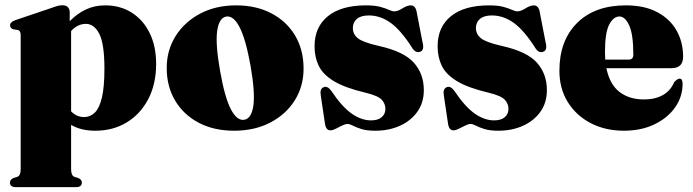

<svg xmlns="http://www.w3.org/2000/svg" viewBox="-20 -500 2715 752"><path d="M253 -452.5V-417Q282.5 -447 316.5 -463Q350.5 -479 392 -479Q450.5 -479 495.5 -450.8Q540.5 -422.5 566 -371Q591.5 -319.5 591.5 -249.5Q591.5 -171 560.8 -112Q530 -53 476.2 -20.5Q422.5 12 353.5 12Q296.5 12 258.5 -11V162Q258.5 188 271.5 192.5L286 197Q300.5 203 300.5 215Q300.5 233 277.5 233H42Q19 233 19 215Q19 203 33.5 197L48 192.5Q61 188 61 162V-362.5Q61 -380.5 48 -383L33 -385Q19.5 -388.5 19.5 -401.5Q19.5 -413 38.5 -420.5L180.5 -468.5Q209 -479.5 224 -479.5Q238.5 -479.5 245.8 -472Q253 -464.5 253 -452.5ZM316.5 -406.5Q284 -406.5 258.5 -378.5V-64Q280 -41.5 309.5 -41.5Q333.5 -41.5 351.2 -58.8Q369 -76 379 -117.2Q389 -158.5 389 -231Q389 -328 369 -367.2Q349 -406.5 316.5 -406.5Z M905 -479Q983.5 -479 1043 -447.8Q1102.5 -416.5 1135.8 -360.8Q1169 -305 1169 -231.5Q1169 -161.5 1134.2 -106.5Q1099.5 -51.5 1038.2 -19.8Q977 12 897 12Q818 12 758.8 -19Q699.5 -50 666.2 -105.5Q633 -161 633 -233.5Q633 -303.5 668 -359Q703 -414.5 764.2 -446.8Q825.5 -479 905 -479ZM937.5 -31Q965.5 -36.5 972.5 -87.5Q979.5 -138.5 961 -244Q942.5 -347 918.2 -393.8Q894 -440.5 865 -435Q837.5 -429 830.5 -378.2Q823.5 -327.5 842 -222Q860 -119 884.2 -72.2Q908.5 -25.5 937.5 -31Z M1433 -28.5Q1461 -28.5 1475.2 -41.2Q1489.5 -54 1489.5 -73.5Q1489.5 -93.5 1475.2 -109.2Q1461 -125 1411.5 -137Q1331 -156 1288 -182Q1245 -208 1228.5 -242Q1212 -276 1212 -318.5Q1212 -394.5 1264.5 -436.8Q1317 -479 1413.5 -479Q1448.5 -479 1470 -473Q1491.5 -467 1504 -461.2Q1516.5 -455.5 1524 -455.5Q1538 -455.5 1556.2 -467.2Q1574.5 -479 1589.5 -479Q1596 -479 1601.8 -474.5Q1607.5 -470 1611 -458L1634.5 -336.5Q1643.5 -304 1626 -297.5Q1609 -291 1596 -310Q1551 -381 1510.5 -410.2Q1470 -439.5 1424.5 -439.5Q1393.5 -439.5 1377.8 -426Q1362 -412.5 1362 -390Q1362 -366.5 1381.2 -350.5Q1400.5 -334.5 1464 -320Q1562.5 -298 1601.2 -254.2Q1640 -210.5 1640 -147Q1640 -98 1614.8 -62.5Q1589.5 -27 1546.5 -7.5Q1503.5 12 1450 12Q1417 12 1396 5.5Q1375 -1 1362.2 -7.8Q1349.5 -14.5 1341.5 -14.5Q1332.5 -14.5 1320 -8.2Q1307.5 -2 1295.2 4.2Q1283 10.5 1274 10.5Q1257 10.5 1253 -14.5L1237 -121.5Q1234 -138 1236.5 -146.2Q1239 -154.5 1247.5 -158.5Q1262.5 -165 1278 -143.5Q1319.5 -81.5 1357.5 -55Q1395.5 -28.5 1433 -28.5Z M1915 -28.5Q1943 -28.5 1957.2 -41.2Q1971.5 -54 1971.5 -73.5Q1971.5 -93.5 1957.2 -109.2Q1943 -125 1893.5 -137Q1813 -156 1770 -182Q1727 -208 1710.5 -242Q1694 -276 1694 -318.5Q1694 -394.5 1746.5 -436.8Q1799 -479 1895.5 -479Q1930.5 -479 1952 -473Q1973.5 -467 1986 -461.2Q1998.5 -455.5 2006 -455.5Q2020 -455.5 2038.2 -467.2Q2056.5 -479 2071.5 -479Q2078 -479 2083.8 -474.5Q2089.5 -470 2093 -458L2116.5 -336.5Q2125.5 -304 2108 -297.5Q2091 -291 2078 -310Q2033 -381 1992.5 -410.2Q1952 -439.5 1906.5 -439.5Q1875.5 -439.5 1859.8 -426Q1844 -412.5 1844 -390Q1844 -366.5 1863.2 -350.5Q1882.5 -334.5 1946 -320Q2044.5 -298 2083.2 -254.2Q2122 -210.5 2122 -147Q2122 -98 2096.8 -62.5Q2071.5 -27 2028.5 -7.5Q1985.5 12 1932 12Q1899 12 1878 5.5Q1857 -1 1844.2 -7.8Q1831.5 -14.5 1823.5 -14.5Q1814.5 -14.5 1802 -8.2Q1789.5 -2 1777.2 4.2Q1765 10.5 1756 10.5Q1739 10.5 1735 -14.5L1719 -121.5Q1716 -138 1718.5 -146.2Q1721 -154.5 1729.5 -158.5Q1744.5 -165 1760 -143.5Q1801.5 -81.5 1839.5 -55Q1877.5 -28.5 1915 -28.5Z M2655.5 -278Q2655.5 -233 2610 -233H2355Q2368 -169.5 2406.2 -140Q2444.5 -110.5 2502 -110.5Q2545.5 -110.5 2576 -127.5Q2606.5 -144.5 2620.5 -178.5Q2634 -192 2641.5 -192Q2653.5 -192 2653.5 -171.5Q2653.5 -121 2624 -79.2Q2594.5 -37.5 2542.8 -12.8Q2491 12 2423.5 12Q2351 12 2294 -17.5Q2237 -47 2204 -100Q2171 -153 2171 -223Q2171 -341 2240.2 -410Q2309.5 -479 2431.5 -479Q2503.5 -479 2553.5 -452.8Q2603.5 -426.5 2629.5 -381Q2655.5 -335.5 2655.5 -278ZM2349.5 -296.5Q2349.5 -281 2350.5 -266.5H2442Q2460.5 -266.5 2460.5 -285.5Q2460.5 -366 2444.2 -400.8Q2428 -435.5 2406 -435.5Q2383 -435.5 2366.2 -404Q2349.5 -372.5 2349.5 -296.5Z"/></svg>

Font: Fraunces 72pt Black
Style: Regular
Weight: 900
Version: Version 1.000;[0bf87f6ff]